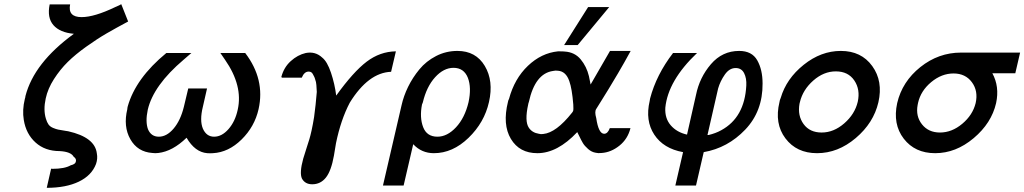

<svg xmlns="http://www.w3.org/2000/svg" viewBox="-20 -725 4908 920"><path d="M99 -251Q100 -254 101 -258Q102 -262 102 -265Q143 -424 334 -563Q267 -569 236 -604.5Q205 -640 218 -704H316Q304 -643 371 -643Q432 -643 532 -691L554 -701Q557 -703 561 -705L594 -622Q536 -591 491 -565Q446 -539 393.5 -501.5Q341 -464 304.5 -428Q268 -392 238.5 -346Q209 -300 199 -253Q187 -198 200 -156Q205 -139 212.5 -128.5Q220 -118 234.5 -112Q249 -106 259 -104Q269 -102 294 -98Q303 -97 307 -96Q435 -67 444 10Q449 35 440 61Q419 116 357.5 145.5Q296 175 204 175L225 83Q227 84 230 84Q290 84 319 67Q340 62 343 51Q348 36 333 26Q320 2 266 -1Q196 -1 150.5 -42Q105 -83 94 -150Q86 -198 99 -251Z M590 -202Q590 -207 592 -215Q630 -350 777 -471H897L860 -439Q715 -316 688 -199Q676 -142 689 -106Q704 -70 741 -70Q779 -70 812 -109Q845 -148 861 -213L882 -301H972L952 -213Q936 -148 952 -109Q969 -70 1006 -70Q1043 -70 1075 -106.5Q1107 -143 1119 -199Q1145 -314 1058 -439L1036 -471H1155Q1251 -345 1219 -202Q1200 -118 1137.5 -56.5Q1075 5 1000 9Q987 10 973 9Q914 4 874 -65Q807 0 739 8Q724 10 710 8Q639 3 604.5 -58Q570 -119 590 -202Z M1331 -353 1330 -354Q1329 -355 1328 -356Q1340 -402 1373 -432Q1406 -462 1445 -471Q1491 -480 1524 -449Q1548 -430 1566 -376.5Q1584 -323 1591 -267Q1673 -381 1737 -429.5Q1801 -478 1877 -479L1854 -381Q1745 -377 1656 -233Q1613 -151 1590 -39L1580 21Q1567 94 1541.5 126Q1516 158 1476 158Q1442 158 1427 131Q1414 104 1433 35Q1440 12 1449 -16Q1458 -44 1462.5 -58.5Q1467 -73 1473 -100Q1479 -127 1485 -164Q1493 -222 1498 -285V-284Q1496 -327 1494 -332Q1493 -334 1490.5 -343.5Q1488 -353 1485.5 -357.5Q1483 -362 1479.5 -369Q1476 -376 1471 -379Q1466 -382 1459 -382Q1438 -382 1426 -353Z M1815 164 1904 -220Q1914 -265 1935.5 -309Q1957 -353 1989.5 -392.5Q2022 -432 2069.5 -456.5Q2117 -481 2172 -481Q2260 -481 2303 -409Q2346 -337 2323 -236Q2301 -138 2225 -64.5Q2149 9 2059 9Q2000 9 1960 -34L1914 164ZM2006 -234Q2004 -230 2002 -224Q1990 -162 2007.5 -116Q2025 -70 2076 -70Q2123 -70 2165 -115Q2207 -160 2225 -235Q2240 -305 2222 -352Q2203 -400 2153 -400Q2106 -400 2065 -355Q2024 -310 2006 -234Z M2683 -509 2798 -691H2899L2748 -509ZM2414 -237Q2415 -244 2419 -251Q2445 -348 2509.5 -409.5Q2574 -471 2654 -479Q2681 -479 2686 -478Q2734 -475 2762.5 -440.5Q2791 -406 2802 -360L2810 -320Q2892 -461 2903 -481H3002Q2971 -424 2941.5 -374Q2912 -324 2896 -298Q2880 -272 2861 -241.5Q2842 -211 2837 -203Q2828 -190 2837 -159Q2848 -84 2875 -84Q2892 -84 2902 -111H3001Q2988 -59 2948 -27Q2908 5 2863 8Q2846 10 2835 7Q2815 4 2798 -11Q2781 -26 2773 -39.5Q2765 -53 2756 -72Q2747 -91 2746 -92Q2651 9 2555 9Q2469 9 2428 -59.5Q2387 -128 2414 -237ZM2514 -236Q2513 -234 2512 -230Q2511 -226 2511 -225Q2493 -144 2514 -113Q2530 -89 2562 -84Q2571 -81 2583 -83Q2645 -89 2721 -185Q2725 -189 2727 -196Q2728 -200 2727 -224Q2721 -300 2708 -336Q2692 -383 2654 -386Q2642 -388 2630 -385Q2544 -373 2514 -236Z M3093 -241Q3093 -245 3095 -253Q3125 -367 3205 -471H3320Q3181 -339 3168 -209Q3165 -158 3194 -124.5Q3223 -91 3272 -80L3315 -270Q3332 -354 3386.5 -417.5Q3441 -481 3522 -481Q3583 -481 3608.5 -436Q3634 -391 3634 -325Q3635 -192 3551 -104Q3467 -16 3352 4L3315 164H3216L3253 4Q3159 -13 3115 -80Q3071 -147 3093 -241ZM3370 -78H3375Q3409 -86 3436 -101Q3548 -162 3556 -315Q3558 -350 3545.5 -374.5Q3533 -399 3505 -399Q3475 -399 3453 -367.5Q3431 -336 3421 -301Z M3715 -236Q3716 -245 3721 -256Q3748 -348 3831 -414.5Q3914 -481 4009 -481Q4107 -481 4159.5 -408.5Q4212 -336 4189 -235Q4166 -136 4080.5 -63.5Q3995 9 3895 9Q3797 9 3743.5 -62Q3690 -133 3715 -236ZM3813 -236Q3813 -234 3812 -232Q3811 -230 3811 -228Q3801 -171 3830.5 -130.5Q3860 -90 3917 -90Q3975 -90 4025.5 -134Q4076 -178 4090 -237Q4103 -296 4073.5 -339.5Q4044 -383 3985 -383Q3927 -383 3877 -339Q3827 -295 3813 -236Z M4279 -231Q4303 -334 4390 -403.5Q4477 -473 4585 -473H4868L4845 -374H4735Q4770 -310 4753 -231Q4731 -135 4645.5 -63Q4560 9 4461 9Q4364 9 4310.5 -60.5Q4257 -130 4279 -231ZM4379 -232Q4377 -224 4377 -222Q4367 -168 4398 -129Q4429 -90 4484 -90Q4541 -90 4591 -132Q4641 -174 4655 -231Q4668 -289 4637 -331Q4606 -373 4549 -373Q4492 -373 4442 -331.5Q4392 -290 4379 -232Z"/></svg>

Font: Coval
Style: Italic
Weight: 400
Foundry: Context Ltd
Version: Version 001.000